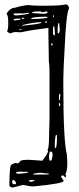

<svg xmlns="http://www.w3.org/2000/svg" viewBox="-20 -749 351 854"><path d="M272.5 -729.5Q283.2 -729.5 287.1 -713.9V-711.9Q274.4 -690.4 267.6 -537.1Q261.7 -434.6 261.7 -399.4V-366.2Q261.7 -125 277.3 -61.5L279.3 -31.2V-18.6Q279.3 9.8 270.5 27.3L274.4 32.2Q272.5 40 270.5 40L260.7 31.2H255.9L252 34.2V36.1Q252 40 262.7 53.7V55.7Q262.7 67.4 129.9 80.1Q110.4 80.1 83 73.2L37.1 85Q21.5 85 21.5 72.3Q22.5 -16.6 31.2 -16.6Q44.9 -24.4 47.9 -24.4L57.6 -22.5Q64.5 -22.5 71.3 -34.2Q83 -38.1 96.7 -38.1H110.4L168.9 -34.2L188.5 -62.5Q188.5 -66.4 194.3 -74.2L191.4 -83Q198.2 -88.9 198.2 -144.5L200.2 -216.8V-426.8Q200.2 -460.9 197.3 -474.6L195.3 -597.7V-625Q110.4 -614.3 74.2 -605.5L45.9 -606.4H43.9L24.4 -600.6Q11.7 -606.4 11.7 -610.4Q16.6 -620.1 16.6 -641.6V-650.4Q16.6 -679.7 9.8 -686.5V-689.5Q26.4 -714.8 47.9 -714.8Q74.2 -723.6 104.5 -726.6Q130.9 -723.6 153.3 -723.6H185.5Q250 -723.6 272.5 -729.5ZM121.1 -692.4Q121.1 -690.4 173.8 -687.5Q191.4 -689.5 191.4 -692.4V-694.3Q190.4 -698.2 184.6 -698.2L169.9 -694.3L160.2 -698.2H149.4Q125 -698.2 121.1 -692.4ZM107.4 -692.4 86.9 -689.5H79.1H41V-684.6L45.9 -680.7H57.6Q109.4 -685.5 109.4 -690.4L108.4 -692.4ZM217.8 -680.7H215.8V-674.8L218.8 -672.9L219.7 -673.8V-679.7ZM119.1 -666V-664.1Q191.4 -666 191.4 -671.9Q191.4 -674.8 183.6 -674.8Q119.1 -673.8 119.1 -666ZM83 -669.9H77.1V-666L80.1 -664.1Q88.9 -666 88.9 -669.9H86.9ZM41 -662.1V-658.2H45.9Q72.3 -660.2 72.3 -664.1L70.3 -666H52.7Q43.9 -666 41 -662.1ZM188.5 -653.3 181.6 -654.3 179.7 -650.4 181.6 -648.4H188.5ZM79.1 -636.7V-635.7L80.1 -634.8Q164.1 -642.6 164.1 -648.4V-650.4Q130.9 -650.4 80.1 -637.7ZM236.3 -622.1V-602.5L238.3 -600.6H240.2Q244.1 -600.6 246.1 -615.2L243.2 -646.5H241.2Q237.3 -646.5 236.3 -622.1ZM62.5 -636.7H58.6V-634.8H62.5ZM221.7 -631.8H217.8L215.8 -626V-602.5Q215.8 -593.8 221.7 -591.8H223.6L224.6 -595.7ZM65.4 -620.1 64.5 -619.1V-617.2H75.2L79.1 -620.1H77.1ZM210 -556.6 208 -553.7V-546.9H212.9L213.9 -551.8L212.9 -556.6ZM242.2 -321.3V-303.7H246.1L248 -323.2V-332H246.1Q242.2 -331.1 242.2 -321.3ZM243.2 -291H242.2V-276.4H243.2L248 -280.3V-284.2Q248 -289.1 243.2 -291ZM232.4 -148.4H228.5Q223.6 -130.9 223.6 -99.6V-92.8L224.6 -90.8H226.6Q233.4 -90.8 233.4 -141.6ZM198.2 -58.6V-48.8Q198.2 -34.2 204.1 -34.2H206.1Q210.9 -34.2 213.9 -58.6V-62.5Q213.9 -75.2 204.1 -75.2Q200.2 -75.2 198.2 -58.6ZM50.8 19.5 55.7 23.4H71.3L103.5 19.5V15.6L72.3 14.6Q50.8 14.6 50.8 19.5ZM127.9 24.4V27.3H188.5L197.3 26.4V23.4L161.1 19.5Q142.6 19.5 127.9 24.4ZM34.2 58.6V65.4L39.1 70.3H48.8L50.8 68.4V65.4Q50.8 57.6 41 51.8H38.1Q34.2 52.7 34.2 58.6ZM125 60.5V58.6V55.7H134.8V54.7L131.8 51.8H115.2Q108.4 52.7 108.4 55.7Q108.4 58.6 125 60.5Z"/></svg>

Font: Love Ya Like A Sister
Style: Regular
Weight: 400
Designer: Kimberly Geswein
Foundry: Kimberly Geswein
Version: Version 1.002 2007